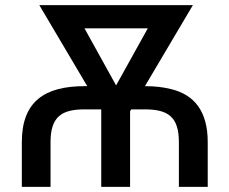

<svg xmlns="http://www.w3.org/2000/svg" viewBox="-20 -731 897 751"><path d="M177.7 0V-175.3C177.7 -275.4 222.2 -303.2 311 -303.2H375L376 -301.8V0H488.8V-295.4L493.2 -303.2H545.9C635.7 -303.2 679.7 -275.4 679.7 -175.3V0H792.5V-175.3C792.5 -293.9 741.7 -359.9 649.9 -382.3C619.6 -390.1 585.4 -394 546.9 -394L734.4 -710.9H133.8L321.3 -394H311C156.2 -394 65.4 -335.4 65.4 -175.3V0ZM434.1 -397 310.5 -620.1H558.1Z"/></svg>

Font: Bert Sans Medium
Style: Regular
Weight: 500
Designer: Christian Robertson (Google), Cristiano Sobral
Foundry: Google, Cristiano Sobral
Version: Version 3.101